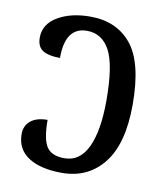

<svg xmlns="http://www.w3.org/2000/svg" viewBox="-68 -604 583 672"><g transform="rotate(10 223.5 -268.0)"><path d="M34 -100Q34 -129 55 -146.5Q76 -164 115 -164Q115 -96 132.5 -69Q150 -42 196 -42Q251 -42 278.5 -100.5Q306 -159 306 -266Q306 -392 278.5 -443.5Q251 -495 197 -495Q120 -495 120 -385Q79 -385 58.5 -398Q38 -411 38 -443Q38 -491 84.5 -518.5Q131 -546 200 -546Q294 -546 346.5 -481.5Q399 -417 399 -268Q399 -129 344 -59.5Q289 10 196 10Q120 10 77 -18Q34 -46 34 -100Z"/></g></svg>

Font: Noto Serif Narrow
Style: Regular
Weight: 400
Width: 4
Designer: Monotype Design Team
Foundry: Monotype Imaging Inc.
Version: Version 1.001